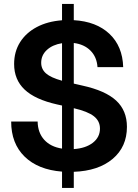

<svg xmlns="http://www.w3.org/2000/svg" viewBox="-20 -838 683 949"><path d="M286.6 90.8V10.3Q168 1 101.6 -64Q35.2 -128.9 35.2 -237.3H166Q167 -182.1 198.5 -147.2Q230 -112.3 286.6 -103.5V-316.4L262.2 -321.8Q153.3 -346.2 101.6 -395.3Q49.8 -444.3 49.8 -521.5Q49.8 -582.5 79.1 -629.2Q108.4 -675.8 161.6 -704.1Q214.8 -732.4 286.6 -737.8V-818.4H344.7V-738.3Q456.1 -731.9 521 -670.7Q585.9 -609.4 588.9 -506.3H461.9Q458.5 -556.6 427.2 -587.9Q396 -619.1 344.7 -625.5V-424.8L387.2 -415Q501 -390.1 554.2 -340.8Q607.4 -291.5 607.4 -210.9Q607.4 -112.3 536.9 -52.7Q466.3 6.8 344.7 11.2V90.8ZM344.7 -101.1Q403.3 -105 438.7 -132.3Q474.1 -159.7 474.1 -202.6Q474.1 -239.7 444.1 -263.4Q414.1 -287.1 344.7 -303.2ZM286.6 -439V-624.5Q240.2 -617.2 211.9 -591.3Q183.6 -565.4 183.6 -527.8Q183.6 -496.1 207.5 -475.1Q231.4 -454.1 286.6 -439Z"/></svg>

Font: Inter Display Semi Bold
Style: Regular
Weight: 600
Designer: Rasmus Andersson
Foundry: rsms
Version: Version 4.000;git-37864ae